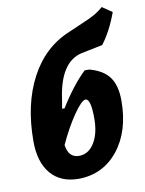

<svg xmlns="http://www.w3.org/2000/svg" viewBox="-83 -777 639 844"><g transform="rotate(-10 237.0 -355.0)"><path d="M200 8Q120 8 76 -43.5Q32 -95 32 -189Q32 -353 94 -470.5Q156 -588 270 -635L364 -676Q405 -695 430 -718L474 -688Q444 -606 403 -553L309 -534Q210 -512 188 -349L181 -308H192Q250 -402 308 -457H328Q389 -441 416.5 -403.5Q444 -366 444 -298Q444 -162 376.5 -77.5Q309 7 200 8ZM289 -330Q272 -330 235 -276.5Q198 -223 164 -149Q172 -91 219 -91Q261 -91 287 -132.5Q313 -174 313 -241Q313 -330 289 -330Z"/></g></svg>

Font: Alegreya Sans SC ExtraBold
Style: Italic
Weight: 800
Italic angle: -7°
Designer: Juan Pablo del Peral
Foundry: Huerta Tipografica
Version: Version 2.007